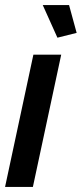

<svg xmlns="http://www.w3.org/2000/svg" viewBox="-20 -739 323 759"><path d="M149 -719 207 -590 283 -609 253 -719ZM112 -523 0 0H110L222 -523Z"/></svg>

Font: FIGSv2-sans-serif SmBold Italic
Style: Regular
Weight: 600
Italic angle: -12°
Designer: Matt McInerney, Pablo Impallari, Rodrigo Fuenzalida
Foundry: Matt McInerney, Pablo Impallari, Rodrigo Fuenzalida
Version: Version 4.020;hotconv 1.0.109;makeotfexe 2.5.65596